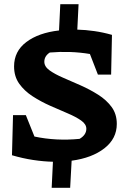

<svg xmlns="http://www.w3.org/2000/svg" viewBox="-20 -759 607 914"><path d="M446 -404 408 -502Q360 -510 312 -511.5Q264 -513 217 -509Q191 -492 191 -465Q191 -442 216 -424Q241 -406 280.5 -389Q320 -372 364 -352.5Q408 -333 447.5 -308Q487 -283 511.5 -249.5Q536 -216 536 -169Q536 -99 477 -53Q418 -7 321 6L314 135H226L232 11Q187 10 137.5 2.5Q88 -5 37 -20L42 -211H103L144 -109Q248 -87 359 -98Q391 -117 391 -146Q391 -168 366 -185.5Q341 -203 302 -219.5Q263 -236 219 -255.5Q175 -275 135.5 -300.5Q96 -326 71.5 -360.5Q47 -395 47 -443Q47 -515 105.5 -559Q164 -603 261 -614L267 -739H354L348 -618Q387 -617 429 -611Q471 -605 513 -593L509 -404Z"/></svg>

Font: Piazzolla SC
Style: Bold
Weight: 700
Designer: Juan Pablo del Peral
Foundry: Huerta Tipografica
Version: Version 1.330